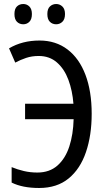

<svg xmlns="http://www.w3.org/2000/svg" viewBox="-20 -927 537 957"><path d="M173 -648Q139 -648 110.5 -638.5Q82 -629 56 -615L25 -686Q91 -725 177 -725Q258 -725 316.5 -680.5Q375 -636 406 -554Q437 -472 437 -360Q437 -253 408.5 -169Q380 -85 322 -37.5Q264 10 175 10Q92 10 38 -17V-94Q67 -82 99 -74.5Q131 -67 166 -67Q227 -67 266.5 -102Q306 -137 325.5 -197Q345 -257 347 -333H105V-410H346Q341 -475 321 -529Q301 -583 264 -615.5Q227 -648 173 -648ZM52 -857Q52 -883 64.5 -895Q77 -907 96 -907Q114 -907 126.5 -894.5Q139 -882 139 -857Q139 -831 126.5 -818.5Q114 -806 96 -806Q77 -806 64.5 -818.5Q52 -831 52 -857ZM216 -857Q216 -883 229 -895Q242 -907 260 -907Q278 -907 291 -894.5Q304 -882 304 -857Q304 -831 291 -818.5Q278 -806 260 -806Q241 -806 228.5 -818.5Q216 -831 216 -857Z"/></svg>

Font: Avrile Sans Condensed
Style: Regular
Weight: 400
Width: 3
Designer: Monotype Design Team
Foundry: Monotype Imaging Inc.
Version: Version 2.001;September 10, 2019;FontCreator 11.5.0.2425 64-